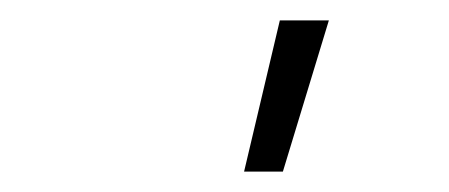

<svg xmlns="http://www.w3.org/2000/svg" viewBox="-20 -768 440 188"><path d="M219 -600 254 -748H302L257 -600Z"/></svg>

Font: Iosevka Aile XLt Obl
Style: Regular
Weight: 200
Italic angle: -9°
Designer: Belleve Invis
Foundry: Belleve Invis
Version: Version 31.1.0; ttfautohint (v1.8.4)